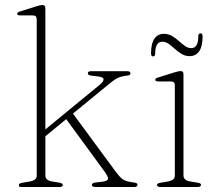

<svg xmlns="http://www.w3.org/2000/svg" viewBox="-20 -746 864 766"><path d="M63.5 0Q57.5 0 56.5 -2.2Q55.5 -4.5 55.5 -8Q55.5 -12 59.2 -14Q63 -16 70 -17L102 -22.5Q113.5 -25 120 -30.5Q126.5 -36 126.5 -45.5V-668Q126.5 -676.5 123 -680.5Q119.5 -684.5 110.5 -684.5H61.5Q54 -684.5 51.2 -686.2Q48.5 -688 48.5 -690.5Q48.5 -693.5 51 -696Q53.5 -698.5 60.5 -700.5L124 -720.5Q133 -723.5 139.2 -724.8Q145.5 -726 149 -726Q155 -726 158 -722.8Q161 -719.5 161 -712V-46Q161 -36.5 167.5 -30.5Q174 -24.5 185 -22.5L215.5 -17.5Q230.5 -15 230.5 -8Q230.5 0 217.5 0ZM145.5 -217 377.5 -407.5Q394.5 -421.5 393 -430.2Q391.5 -439 371 -441L346 -444Q337 -445 333.8 -447.2Q330.5 -449.5 330.5 -454Q330.5 -458 334 -460Q337.5 -462 344 -462H487.5Q493.5 -462 497 -459.8Q500.5 -457.5 500.5 -453.5Q500.5 -449.5 497.2 -447.2Q494 -445 484.5 -444Q461 -441 447.2 -433.8Q433.5 -426.5 409 -406L146.5 -190.5ZM269 -295.5 442.5 -60Q460.5 -36 472.8 -28.8Q485 -21.5 513 -18Q522 -17 525.2 -14.8Q528.5 -12.5 528.5 -8.5Q528.5 -4.5 525 -2.2Q521.5 0 516 0H360Q353.5 0 350 -2.2Q346.5 -4.5 346.5 -8Q346.5 -12 349.8 -14.5Q353 -17 362 -18L387.5 -21Q409.5 -23.5 411 -32Q412.5 -40.5 395 -64.5L239.5 -277Z M712 -449V-46Q712 -36.5 718.5 -30.5Q725 -24.5 736.5 -22.5L766.5 -17.5Q774 -16.5 778 -14.5Q782 -12.5 782 -8Q782 -4.5 778.5 -2.2Q775 0 768.5 0H619Q613 0 609.8 -2.2Q606.5 -4.5 606.5 -8Q606.5 -12 610.2 -14Q614 -16 621 -17L653 -22.5Q664.5 -25 671 -30.5Q677.5 -36 677.5 -45.5V-405Q677.5 -413 674 -417Q670.5 -421 661.5 -421H612.5Q605.5 -421 602.5 -422.8Q599.5 -424.5 599.5 -427.5Q599.5 -430.5 602.2 -433Q605 -435.5 611.5 -437L675 -457Q684.5 -460 690.5 -461.2Q696.5 -462.5 700 -462.5Q706.5 -462.5 709.2 -459.2Q712 -456 712 -449ZM736.5 -522Q718.9 -522 704.5 -530.8Q690.1 -539.5 677.7 -550.8Q665.4 -562 653.2 -570.8Q641.1 -579.5 628 -579.5Q613.6 -579.5 606.4 -567.8Q599.2 -556 599.2 -533Q599.2 -521 590.7 -521Q582.6 -521 582.6 -533Q582.6 -573 596.3 -592Q610 -611 633.9 -611Q651.9 -611 666.3 -602.5Q680.7 -594 693 -582.8Q705.4 -571.5 717.6 -562.8Q729.7 -554 743.2 -554Q757.2 -554 764.1 -566Q771.1 -578 771.1 -601Q771.1 -613 780.1 -613Q788.2 -613 788.2 -601Q788.2 -560.5 774.5 -541.2Q760.8 -522 736.5 -522Z"/></svg>

Font: Fraunces Thin
Style: Regular
Weight: 250
Version: Version 1.000;[b76b70a41]